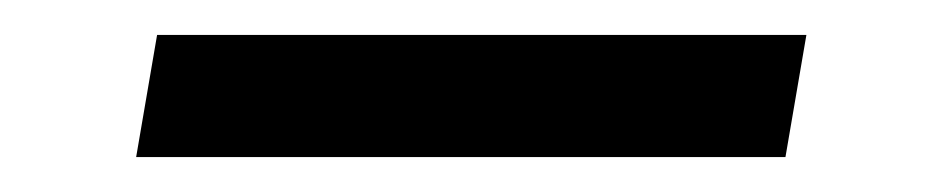

<svg xmlns="http://www.w3.org/2000/svg" viewBox="-20 -395 540 110"><path d="M430 -305H58L70 -375H442Z"/></svg>

Font: Iosevka
Style: Italic
Weight: 400
Italic angle: -9°
Monospace: yes
Designer: Belleve Invis
Foundry: Belleve Invis
Version: Version 32.5.0; ttfautohint (v1.8.4)